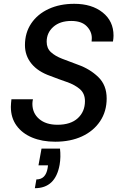

<svg xmlns="http://www.w3.org/2000/svg" viewBox="-20 -732 638 1008"><path d="M270 12Q201 12 148.5 -10Q96 -32 66.5 -73Q37 -114 37 -171Q37 -181 38 -190.5Q39 -200 40 -211H153Q150 -198 150 -187Q150 -138 185.5 -107.5Q221 -77 282 -77Q351 -77 388.5 -111.5Q426 -146 426 -201Q426 -241 399.5 -264Q373 -287 331 -301.5Q289 -316 245 -333Q179 -356 145 -398Q111 -440 111 -495Q111 -560 144 -609Q177 -658 235.5 -685Q294 -712 370 -712Q462 -712 519 -666.5Q576 -621 576 -545Q576 -531 573 -514H461Q462 -525 462 -532Q462 -567 435 -594.5Q408 -622 354 -622Q295 -622 260 -591Q225 -560 225 -513Q225 -479 247 -458.5Q269 -438 306.5 -423.5Q344 -409 390 -392Q452 -370 496 -327.5Q540 -285 540 -215Q540 -147 505.5 -95.5Q471 -44 410.5 -16Q350 12 270 12ZM163 256 171 210Q220 210 230 151L232 136H182L198 48H295Q300 93 293 133Q271 256 163 256Z"/></svg>

Font: DeepMind Sans Medium
Style: Italic
Weight: 500
Italic angle: -10°
Designer: Jonny Pinhorn / Modifications: Colophon Foundry
Foundry: Colophon Foundry
Version: Version 1.002; ttfautohint (v1.8.2)